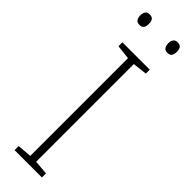

<svg xmlns="http://www.w3.org/2000/svg" viewBox="-302 -898 899 899"><g transform="rotate(45 147.0 -448.5)"><path d="M238 0H57V-27L128 -33V-680L57 -688V-714H238V-688L167 -680V-33L238 -27ZM27 -863Q27 -878 33.5 -887.5Q40 -897 55 -897Q72 -897 78 -887.5Q84 -878 84 -863Q84 -847 78 -837.5Q72 -828 55 -828Q40 -828 33.5 -837.5Q27 -847 27 -863ZM212 -863Q212 -878 218.5 -887.5Q225 -897 240 -897Q257 -897 263 -887.5Q269 -878 269 -863Q269 -847 263 -837.5Q257 -828 240 -828Q225 -828 218.5 -837.5Q212 -847 212 -863Z"/></g></svg>

Font: Noto Sans Bengali UI ExtraLight
Style: Regular
Weight: 200
Designer: Jelle Bosma - Monotype Design Team
Foundry: Monotype Imaging Inc.
Version: Version 2.003; ttfautohint (v1.8.4.7-5d5b)